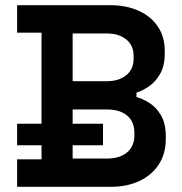

<svg xmlns="http://www.w3.org/2000/svg" viewBox="-20 -720 703 740"><path d="M46 0V-106H140V-594H46V-700H404Q467 -700 514.5 -678.5Q562 -657 588.5 -617.5Q615 -578 615 -523V-514Q615 -466 597 -435Q579 -404 554 -387Q529 -370 506 -363V-346Q529 -340 555.5 -323.5Q582 -307 600.5 -275.5Q619 -244 619 -194V-184Q619 -127 591.5 -85.5Q564 -44 516.5 -22Q469 0 407 0ZM260 -109H393Q441 -109 469.5 -132.5Q498 -156 498 -199V-208Q498 -251 470 -274.5Q442 -298 393 -298H260ZM260 -407H392Q438 -407 466.5 -430Q495 -453 495 -494V-504Q495 -545 466.5 -568Q438 -591 392 -591H260ZM46 -160V-243H377V-160Z"/></svg>

Font: Space Grotesk SemiBold
Style: Regular
Weight: 600
Designer: Florian Karsten
Foundry: Florian Karsten
Version: Version 2.000